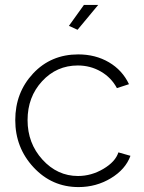

<svg xmlns="http://www.w3.org/2000/svg" viewBox="-20 -750 585 780"><path d="M379 -730 295 -629 260 -645 321 -730ZM298 -529Q368 -529 422.5 -497Q477 -465 504 -408L455 -392Q432 -435 389.5 -459.5Q347 -484 296 -484Q210 -484 151 -420Q92 -356 92 -262Q92 -168 152.5 -101.5Q213 -35 297 -35Q351 -35 400 -64Q449 -93 461 -131L510 -117Q490 -62 430.5 -26Q371 10 299 10Q191 10 116.5 -70Q42 -150 42 -262Q42 -374 114.5 -451.5Q187 -529 298 -529Z"/></svg>

Font: Raleway
Style: Light
Weight: 300
Designer: Matt McInerney, Pablo Impallari, Rodrigo Fuenzalida
Foundry: Matt McInerney, Pablo Impallari, Rodrigo Fuenzalida
Version: Version 3.000